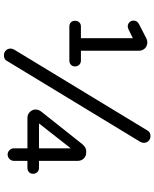

<svg xmlns="http://www.w3.org/2000/svg" viewBox="76 -840 788 980"><g transform="rotate(90 470.0 -350.0)"><path d="M837 -155Q850 -155 858.5 -146.5Q867 -138 867 -125Q867 -112 858.5 -104Q850 -96 837 -96H801V-27Q801 -14 791.5 -4.5Q782 5 769 5Q756 5 746.5 -4.5Q737 -14 737 -27V-96H581Q564 -96 551.5 -108.5Q539 -121 539 -138Q539 -153 550 -167L715 -375Q732 -396 751 -396H759Q777 -396 789 -383.5Q801 -371 801 -354V-155ZM610 -155H737V-317ZM262 24Q248 24 238 14.5Q228 5 228 -10Q228 -18 233 -28L647 -710Q655 -724 675 -724Q689 -724 699 -714.5Q709 -705 709 -690Q709 -682 704 -672L290 10Q282 24 262 24ZM289 -369Q302 -369 310.5 -360.5Q319 -352 319 -339Q319 -326 310.5 -318Q302 -310 289 -310H115Q102 -310 94 -318Q86 -326 86 -339Q86 -352 94 -360.5Q102 -369 115 -369H175V-634L130 -612Q120 -608 115 -608Q103 -608 94 -616.5Q85 -625 85 -638Q85 -656 104 -666L176 -703Q186 -708 196 -708Q215 -708 227 -695.5Q239 -683 239 -665V-369Z"/></g></svg>

Font: Varela Round
Style: Regular
Weight: 400
Designer: Joe Prince
Foundry: Joe Prince
Version: Version 1.000